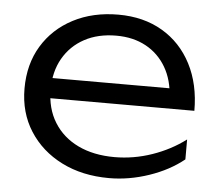

<svg xmlns="http://www.w3.org/2000/svg" viewBox="-46 -627 788 691"><g transform="rotate(5 348.0 -281.5)"><path d="M372 13Q275 13 200.5 -24.5Q126 -62 83.5 -128.5Q41 -195 41 -282Q41 -370 81 -436Q121 -502 192 -539Q263 -576 355 -576Q446 -576 514 -536Q582 -496 619.5 -423.5Q657 -351 657 -255H111V-328H618L564 -295Q561 -358 534 -404Q507 -450 461 -475Q415 -500 354 -500Q288 -500 239 -473.5Q190 -447 162.5 -399Q135 -351 135 -286Q135 -218 166 -168Q197 -118 253 -91Q309 -64 385 -64Q454 -64 520.5 -87Q587 -110 640 -150V-78Q588 -36 516 -11.5Q444 13 372 13Z"/></g></svg>

Font: Unbounded Light
Style: Regular
Weight: 300
Designer: Luke Prowse, Jean-Baptiste Morizot, Fátima Lázaro, Florian Runge
Foundry: NaN
Version: Version 1.700